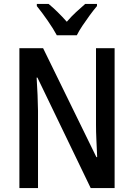

<svg xmlns="http://www.w3.org/2000/svg" viewBox="-20 -960 684 980"><path d="M565 0H443L171 -564H167Q173 -471 174 -395V0H79V-714H200L472 -158H476Q474 -204 472 -245.5Q470 -287 470 -324V-714H565ZM270 -780Q253 -812 223.5 -854.5Q194 -897 168 -929V-940H228Q272 -904 321 -849Q346 -878 368 -898Q390 -918 415 -940H475V-929Q458 -909 438.5 -882.5Q419 -856 401 -829Q383 -802 372 -780Z"/></svg>

Font: Noto Sans Gurmukhi Condensed Medium
Style: Regular
Weight: 500
Width: 3
Designer: Jelle Bosma - Monotype Design Team
Foundry: Monotype Imaging Inc.
Version: Version 2.004; ttfautohint (v1.8.4.7-5d5b)